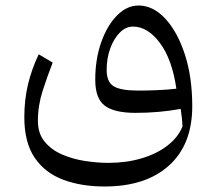

<svg xmlns="http://www.w3.org/2000/svg" viewBox="-20 -430 778 690"><path d="M670.9 -48.3Q670.9 89.4 587.4 164.8Q503.9 240.2 355.5 240.2Q271.5 240.2 206.3 215.6Q141.1 190.9 104.2 136.2Q67.4 81.5 67.4 -8.8Q67.4 -71.3 80.6 -126.5Q93.8 -181.6 119.1 -234.9L169.4 -205.1Q150.9 -158.2 133.5 -104.5Q116.2 -50.8 116.2 4.4Q116.2 49.8 140.6 79.3Q165 108.9 203.9 125.5Q242.7 142.1 286.6 148.7Q330.6 155.3 369.6 155.3Q434.6 155.3 489.3 138.9Q543.9 122.6 582 93Q620.1 63.5 635.7 24.9Q635.3 7.8 633.5 -6.6Q631.8 -21 629.4 -38.6Q551.8 -24.4 466.8 -24.4Q390.6 -24.4 356.4 -50.3Q322.3 -76.2 322.3 -143.1Q322.3 -217.8 343.8 -278.3Q365.2 -338.9 400.6 -374.5Q436 -410.2 478 -410.2Q529.8 -410.2 573.5 -363.5Q617.2 -316.9 644 -235.4Q670.9 -153.8 670.9 -48.3ZM613.8 -111.3Q598.6 -216.8 554.7 -275.6Q510.7 -334.5 458 -334.5Q432.1 -334.5 410.6 -313Q389.2 -291.5 376.2 -256.1Q363.3 -220.7 363.3 -178.7Q363.3 -135.7 388.4 -120.1Q413.6 -104.5 476.6 -104.5Q508.3 -104.5 544.7 -106Q581.1 -107.4 613.8 -111.3Z"/></svg>

Font: Pinar-DS3-FD Regular
Style: Regular
Weight: 400
Designer: Amin Abedi
Version: Version 3.000